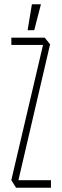

<svg xmlns="http://www.w3.org/2000/svg" viewBox="-20 -877 291 897"><path d="M33 -667V-701H189L214 -670L66 -35H218V0H55L33 -35V-36L181 -667ZM109 -736 129 -857H171V-856L140 -736Z"/></svg>

Font: Foldit Thin ExtraLight
Style: Regular
Weight: 250
Version: Version 1.003